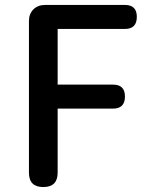

<svg xmlns="http://www.w3.org/2000/svg" viewBox="-20 -756 606 776"><path d="M155 0Q97 0 97 -58V-671Q97 -700 115 -718Q133 -736 162 -736H315H485Q533 -736 533 -688Q533 -639 485 -639H213V-414H437Q485 -414 485 -366Q485 -317 437 -317H213V-58Q213 0 155 0Z"/></svg>

Font: GenSenRounded JP M
Style: Regular
Weight: 500
Version: Version 1.501;PS 1;hotconv 16.6.51;makeotf.lib2.5.65220